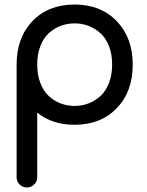

<svg xmlns="http://www.w3.org/2000/svg" viewBox="-20 -540 648 846"><path d="M309.1 -520Q423.8 -520 494.4 -446.8Q564.9 -373.5 564.9 -254.9Q564.9 -136.2 494.4 -63.2Q423.8 9.8 309.1 9.8Q209.5 9.8 144 -43.9V241.2Q144 259.8 130.4 272.9Q116.7 286.1 98.1 286.1Q79.6 286.1 66.4 272.9Q53.2 259.8 53.2 241.2V-254.9Q53.2 -374 123 -447Q192.9 -520 309.1 -520ZM309.1 -73.2Q340.3 -73.2 369.1 -84Q397.9 -94.7 421.9 -116.2Q445.8 -137.7 460 -173.8Q474.1 -210 474.1 -255.9Q474.1 -301.8 460 -337.4Q445.8 -373 421.9 -394.3Q397.9 -415.5 369.1 -426.3Q340.3 -437 309.1 -437Q276.9 -437 248 -426.3Q219.2 -415.5 195.6 -394.3Q171.9 -373 158 -337.4Q144 -301.8 144 -255.9Q144 -209.5 158 -173.6Q171.9 -137.7 195.6 -116.2Q219.2 -94.7 248 -84Q276.9 -73.2 309.1 -73.2Z"/></svg>

Font: Aka-Acid-Varela
Style: Regular
Weight: 400
Designer: Joe Prince, Avraham Cornfeld, Cyberella
Foundry: Joe Prince, Avraham Cornfeld, Cyberella
Version: Version 2.000; ttfautohint (v1.5.33-1714) -l 8 -r 50 -G 200 